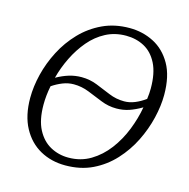

<svg xmlns="http://www.w3.org/2000/svg" viewBox="-108 -830 933 946"><g transform="rotate(15 359.0 -357.0)"><path d="M306 11Q235 11 178 -20.5Q121 -52 87.5 -114Q54 -176 54 -266Q54 -324 69.5 -387Q85 -450 116 -510Q147 -570 193.5 -618.5Q240 -667 301.5 -696Q363 -725 439 -725Q506 -725 562.5 -696Q619 -667 653.5 -606.5Q688 -546 688 -450Q688 -395 673 -332Q658 -269 628 -208.5Q598 -148 552 -98Q506 -48 445 -18.5Q384 11 306 11ZM505 -369Q532 -369 559 -380Q586 -391 612 -410Q614 -424 615 -438Q616 -452 616 -464Q616 -542 591.5 -590.5Q567 -639 525.5 -661.5Q484 -684 432 -684Q375 -684 328.5 -659.5Q282 -635 246.5 -593Q211 -551 185.5 -499Q160 -447 146 -393Q178 -411 209 -420.5Q240 -430 273 -430Q315 -430 352.5 -415Q390 -400 427 -384.5Q464 -369 505 -369ZM311 -30Q374 -30 424 -60Q474 -90 511 -139Q548 -188 571.5 -247.5Q595 -307 605 -365Q571 -345 541 -335Q511 -325 477 -325Q436 -325 398 -340.5Q360 -356 322.5 -371Q285 -386 245 -386Q216 -386 188.5 -375Q161 -364 136 -347Q126 -297 126 -251Q126 -173 151.5 -124.5Q177 -76 219 -53Q261 -30 311 -30Z"/></g></svg>

Font: Noto Serif Light
Style: Italic
Weight: 300
Italic angle: -12°
Designer: Monotype Design Team
Foundry: Monotype Imaging Inc.
Version: Version 2.013